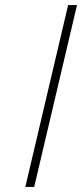

<svg xmlns="http://www.w3.org/2000/svg" viewBox="-20 -738 324 758"><path d="M115 0 284 -718H249L80 0Z"/></svg>

Font: RazerF5 Thin
Style: Italic
Weight: 250
Foundry: Razer Inc.
Version: Version 2